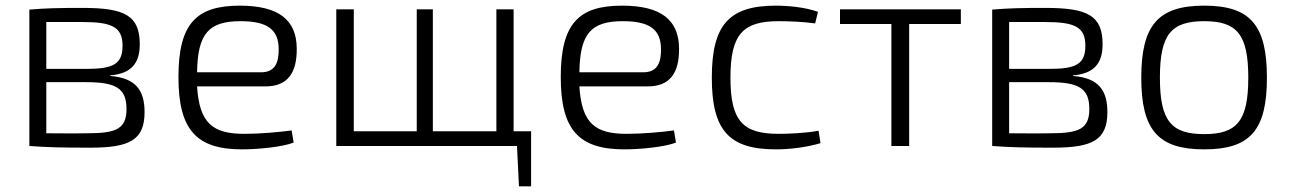

<svg xmlns="http://www.w3.org/2000/svg" viewBox="-20 -517 4568 680"><path d="M370 -250C444 -256 475 -292 475 -360C475 -462 422 -489 273 -489C187 -489 143 -488 84 -483V0C151 5 201 6 300 6C439 6 492 -21 492 -120C492 -197 461 -241 370 -248ZM144 -273V-439H271C376 -439 414 -422 414 -355C414 -289 380 -273 285 -273ZM144 -226H285C391 -226 428 -204 428 -131C428 -61 392 -45 291 -45C232 -44 180 -45 144 -45Z M920 -211C999 -211 1032 -259 1031 -346C1030 -446 968 -497 829 -497C675 -497 612 -433 612 -244C612 -58 675 12 837 12C892 12 979 4 1020 -12L1013 -55C967 -49 902 -43 845 -43C735 -43 686 -79 678 -211ZM678 -261C680 -398 719 -442 832 -442C926 -442 966 -413 967 -345C968 -297 955 -261 905 -261Z M1861 143V-52H1799V-484H1738V-52H1513V-484H1456V-52H1233V-484H1171V0H1811L1818 143Z M2274 -211C2353 -211 2386 -259 2385 -346C2384 -446 2322 -497 2183 -497C2029 -497 1966 -433 1966 -244C1966 -58 2029 12 2191 12C2246 12 2333 4 2374 -12L2367 -55C2321 -49 2256 -43 2199 -43C2089 -43 2040 -79 2032 -211ZM2032 -261C2034 -398 2073 -442 2186 -442C2280 -442 2320 -413 2321 -345C2322 -297 2309 -261 2259 -261Z M2879 -54C2832 -45 2767 -43 2738 -43C2612 -43 2567 -87 2567 -242C2567 -397 2612 -442 2738 -442C2772 -442 2827 -440 2867 -434L2877 -475C2831 -492 2768 -497 2728 -497C2562 -497 2501 -429 2501 -242C2501 -55 2562 12 2728 12C2781 12 2839 4 2886 -10Z M3383 -432V-484H2955V-432H3137V0H3200V-432Z M3780 -250C3854 -256 3885 -292 3885 -360C3885 -462 3832 -489 3683 -489C3597 -489 3553 -488 3494 -483V0C3561 5 3611 6 3710 6C3849 6 3902 -21 3902 -120C3902 -197 3871 -241 3780 -248ZM3554 -273V-439H3681C3786 -439 3824 -422 3824 -355C3824 -289 3790 -273 3695 -273ZM3554 -226H3695C3801 -226 3838 -204 3838 -131C3838 -61 3802 -45 3701 -45C3642 -44 3590 -45 3554 -45Z M4245 -497C4082 -497 4022 -428 4022 -242C4022 -56 4082 12 4245 12C4408 12 4467 -56 4467 -242C4467 -428 4408 -497 4245 -497ZM4245 -442C4361 -442 4401 -395 4401 -242C4401 -89 4361 -42 4245 -42C4128 -42 4088 -89 4088 -242C4088 -395 4128 -442 4245 -442Z"/></svg>

Font: SnT
Style: Regular
Weight: 300
Designer: Natanael Gama
Version: Version 1.001;PS 001.001;hotconv 1.0.70;makeotf.lib2.5.58329